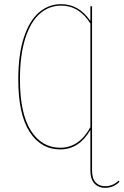

<svg xmlns="http://www.w3.org/2000/svg" viewBox="-20 -710 595 924"><path d="M555 165Q526 194 486 194Q454 194 434.5 173Q415 152 415 110V-85Q361 9 270 9Q177 9 122.5 -75.5Q68 -160 68 -328Q68 -447 94.5 -528.5Q121 -610 167.5 -650Q214 -690 274 -690Q360 -690 415 -609V-680H423V110Q423 149 440 167.5Q457 186 486 186Q524 186 551 159ZM415 -98V-597Q361 -683 274 -683Q216 -683 171.5 -644Q127 -605 101.5 -525Q76 -445 76 -328Q76 -164 128.5 -81.5Q181 1 270 1Q361 1 415 -98Z"/></svg>

Font: Fira Sans Compressed Eight
Style: Regular
Weight: 100
Width: 1
Designer: bBox Type GmbH & Carrois Corporate GbR & Edenspiekermann AG
Foundry: bBox Type GmbH & Carrois Corporate GbR & Edenspiekermann AG
Version: Version 4.301